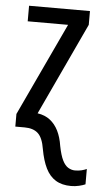

<svg xmlns="http://www.w3.org/2000/svg" viewBox="-55 -573 466 848"><g transform="rotate(5 178.0 -148.5)"><path d="M293 240Q252 240 224.5 223Q197 206 180.5 172.5Q164 139 155 89Q147 39 126 19.5Q105 0 66 0H25V-56L218 -468H39V-537H309V-476L118 -67Q151 -62 173.5 -44.5Q196 -27 210 1Q224 29 230 68Q238 109 249 131Q260 153 274.5 161.5Q289 170 304 170Q320 170 332.5 167Q345 164 356 159V227Q345 232 328 236Q311 240 293 240Z"/></g></svg>

Font: Noto Sans Display Condensed
Style: Regular
Weight: 400
Width: 3
Designer: Monotype Design Team
Foundry: Monotype Imaging Inc.
Version: Version 2.003